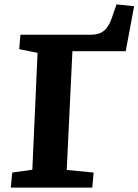

<svg xmlns="http://www.w3.org/2000/svg" viewBox="-20 -859 634 879"><path d="M36 -69 128 -82 152 -617 68 -634 73.5 -700H394Q422.5 -700 441 -708.7Q459.5 -717.5 471.8 -735.5Q484 -753.5 493 -780L513.5 -839L594 -830.5L555.5 -624.5H311.5L285.5 -81L408.5 -69L402.5 0H29.5Z"/></svg>

Font: Literata
Style: Italic
Weight: 400
Italic angle: -2°
Designer: Latin by Veronika Burian and Jose Scaglione. Greek by Irene Vlachou. Cyrillic by Vera Evstafieva
Foundry: TypeTogether
Version: Version 3.103;gftools[0.9.29]